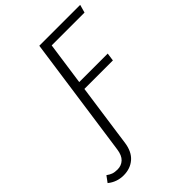

<svg xmlns="http://www.w3.org/2000/svg" viewBox="-368 -805 1129 1129"><g transform="rotate(-45 196.5 -240.0)"><path d="M223 -635 185 -368H422L415 -318H178L133 0L123 72Q114 139 76 172Q38 205 -18 205Q-74 205 -117 170L-89 132Q-73 144 -57.5 149.5Q-42 155 -19 155Q13 155 35 134.5Q57 114 63 70L73 0L170 -685H510L496 -635Z"/></g></svg>

Font: FiraGO Light
Style: Italic
Weight: 300
Italic angle: -8°
Designer: bBox Type GmbH
Foundry: bBox Type GmbH
Version: Version 1.001